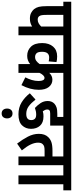

<svg xmlns="http://www.w3.org/2000/svg" viewBox="682 -1344 860 2263"><g transform="rotate(90 1111.5 -212.0)"><path d="M395 -529V0H292V-161Q273 -149 251 -142Q229 -135 200 -135Q158 -135 131 -149.5Q104 -164 87 -184Q69 -207 60.5 -239.5Q52 -272 52 -333V-529H0V-622H468V-529ZM292 -529H155V-335Q155 -293 158.5 -274.5Q162 -256 171 -244Q184 -227 211 -227Q235 -227 255 -238.5Q275 -250 292 -268Z M1078 -529H838V-363Q873 -400 919 -400Q971 -400 1004.5 -358.5Q1038 -317 1038 -240Q1038 -138 983 -35L891 -81Q910 -117 922 -156.5Q934 -196 934 -237Q934 -307 898 -307Q882 -307 866.5 -291Q851 -275 838 -247V0H735V-138Q714 -121 691 -112Q668 -103 637 -103Q573 -103 530 -147Q487 -191 487 -280Q487 -360 528.5 -408Q570 -456 643 -456Q663 -456 680 -454Q697 -452 711 -448L703 -356Q683 -362 657 -362Q590 -362 590 -279Q590 -230 607.5 -213Q625 -196 651 -196Q677 -196 696.5 -210Q716 -224 735 -250V-529H456V-622H1078Z M1330 -209Q1309 -209 1290 -205Q1271 -201 1252 -194Q1220 -223 1195 -260.5Q1170 -298 1170 -345Q1170 -394 1202 -424Q1218 -439 1244.5 -448.5Q1271 -458 1322 -458H1358V-529H1066V-622H1540V-529H1460V-374H1318Q1301 -374 1292 -371.5Q1283 -369 1278 -363Q1270 -356 1270 -341Q1270 -325 1276 -312Q1282 -299 1291 -287Q1306 -292 1321.5 -293.5Q1337 -295 1352 -295Q1425 -295 1461.5 -254Q1498 -213 1498 -148Q1498 -85 1457 -42.5Q1416 0 1327 0Q1247 0 1186.5 -37Q1126 -74 1079 -134L1153 -201Q1195 -148 1233.5 -120Q1272 -92 1322 -92Q1395 -92 1395 -151Q1395 -177 1380 -193Q1365 -209 1330 -209ZM1259 134Q1259 106 1274 88Q1289 70 1317 70Q1345 70 1360 88Q1375 106 1375 134Q1375 162 1360 180Q1345 198 1317 198Q1289 198 1274 180Q1259 162 1259 134Z M1927 -529V0H1824V-308H1759Q1724 -308 1708 -303.5Q1692 -299 1680 -287Q1669 -277 1665 -262.5Q1661 -248 1661 -231Q1661 -191 1682 -145.5Q1703 -100 1752 -40L1672 16Q1623 -48 1590 -111.5Q1557 -175 1557 -240Q1557 -311 1595 -350Q1619 -376 1655.5 -388.5Q1692 -401 1760 -401H1824V-529H1528V-622H1999V-529Z M2151 -529V0H2047V-529H1987V-622H2223V-529Z"/></g></svg>

Font: Noto Sans ExtraCondensed SemiBold
Style: Regular
Weight: 600
Width: 2
Designer: Monotype Design Team
Foundry: Monotype Imaging Inc.
Version: Version 2.013; ttfautohint (v1.8.4.7-5d5b)